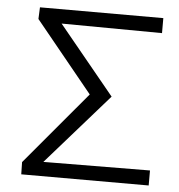

<svg xmlns="http://www.w3.org/2000/svg" viewBox="-49 -705 703 752"><g transform="rotate(5 302.5 -329.0)"><path d="M563 -599 168 -602 388 -334 144 -56 563 -59V0H62L61 -48L302 -335L76 -612L78 -658H563Z"/></g></svg>

Font: Ysabeau
Style: Regular
Weight: 400
Designer: Christian Thalmann (Catharsis Fonts)
Version: Version 0.003